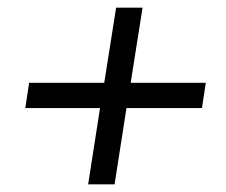

<svg xmlns="http://www.w3.org/2000/svg" viewBox="-20 -535 589 501"><path d="M210 -54 241 -253H46L56 -319H252L283 -515H352L321 -319H517L507 -253H310L279 -54Z"/></svg>

Font: Nunito Sans 10pt SemiCondensed Medium
Style: Italic
Weight: 500
Width: 4
Italic angle: -9°
Designer: Vernon Adams
Foundry: Vernon Adams
Version: Version 3.101;gftools[0.9.27]